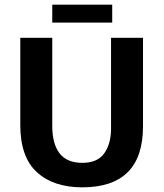

<svg xmlns="http://www.w3.org/2000/svg" viewBox="-20 -792 701 823"><path d="M67 -630H204V-253Q204 -175 235.5 -134.5Q267 -94 333 -94Q398 -94 427 -135Q456 -176 456 -241V-630H593V-251Q593 -119 527.5 -54Q462 11 333 11Q209 11 138 -54Q67 -119 67 -256ZM461 -772V-695H204V-772Z"/></svg>

Font: Mukta Mahee
Style: Bold
Weight: 700
Designer: Shuchita Grover, Noopur Datye, Girish Dalvi, Yashodeep Gholap
Foundry: Ek Type
Version: Version 2.538;PS 1.000;hotconv 16.6.51;makeotf.lib2.5.65220;